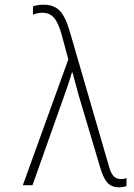

<svg xmlns="http://www.w3.org/2000/svg" viewBox="-20 -786 570 815"><path d="M486 9Q453 9 435.5 -11Q418 -31 405 -76L312 -388Q305 -414 299 -436.5Q293 -459 288 -478H285Q280 -461 274.5 -443.5Q269 -426 263 -409L118 0H77L270 -534L240 -645Q226 -693 207.5 -712.5Q189 -732 159 -732Q147 -732 137.5 -729.5Q128 -727 120 -724V-759Q128 -762 139 -764Q150 -766 166 -766Q207 -766 232 -742Q257 -718 276 -653L441 -85Q450 -51 462 -38.5Q474 -26 492 -26Q499 -26 505.5 -27Q512 -28 517 -30V4Q511 6 503.5 7.5Q496 9 486 9Z"/></svg>

Font: Noto Sans Mono Condensed ExtraLight
Style: Regular
Weight: 200
Width: 3
Designer: Monotype Design Team
Foundry: Monotype Imaging Inc.
Version: Version 2.014; ttfautohint (v1.8.4.7-5d5b)